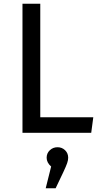

<svg xmlns="http://www.w3.org/2000/svg" viewBox="-20 -709 538 1025"><path d="M195 -83H478L467 0H100V-689H195ZM344 133Q344 146 338.5 162Q333 178 318 210L277 296H224L253 180Q229 159 229 133Q229 109 246 93Q263 77 287 77Q311 77 327.5 93Q344 109 344 133Z"/></svg>

Font: Fira GO
Style: Regular
Weight: 400
Designer: Carrois Corporate
Foundry: Carrois Corporate GbR
Version: Version 0.300